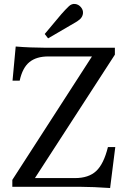

<svg xmlns="http://www.w3.org/2000/svg" viewBox="-20 -940 643 966"><path d="M534 6Q493 3 454 1.5Q415 0 390 0H42V-35L464 -689L486 -656H223Q163 -656 128 -627.5Q93 -599 79 -534H43L59 -706Q94 -703 132.5 -701.5Q171 -700 200 -700H558V-665L135 -12L112 -44H357Q426 -44 464 -79.5Q502 -115 523 -200H560ZM222 -747 205 -769 288 -868Q299 -880 308 -890Q317 -900 327 -909Q341 -922 358 -920Q375 -918 387 -904Q399 -890 397.5 -873Q396 -856 382 -843Q371 -834 360 -827.5Q349 -821 335 -813Z"/></svg>

Font: Hedvig Letters Serif 18pt
Style: Regular
Weight: 400
Designer: Alexander Örn & Tor Weibull
Foundry: Kanon Foundry
Version: Version 1.000